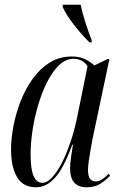

<svg xmlns="http://www.w3.org/2000/svg" viewBox="-20 -786 512 816"><path d="M133 10Q78 10 52.5 -33.5Q27 -77 27 -150Q27 -198 37.5 -252Q48 -306 68.5 -358Q89 -410 120 -452.5Q151 -495 192 -520.5Q233 -546 285 -546Q319 -546 342.5 -534Q366 -522 381 -508L437 -535H445L373 -194Q370 -177 365.5 -152.5Q361 -128 357.5 -104Q354 -80 354 -63Q354 -15 386 -15Q400 -15 413.5 -23.5Q427 -32 442 -48L448 -39Q431 -21 407 -5.5Q383 10 348 10Q278 10 278 -70Q278 -94 282 -119Q286 -144 290 -171H287Q252 -74 215 -32Q178 10 133 10ZM160 -9Q180 -9 201.5 -32Q223 -55 243 -94Q263 -133 279.5 -182Q296 -231 307 -284L352 -504Q342 -521 326 -528.5Q310 -536 293 -536Q259 -536 231 -509Q203 -482 180.5 -437.5Q158 -393 142 -339Q126 -285 118 -230.5Q110 -176 110 -130Q110 -66 123 -37.5Q136 -9 160 -9ZM360 -606Q325 -641 293.5 -681.5Q262 -722 246 -757L247 -766H323Q329 -734 343 -690.5Q357 -647 370 -614L369 -606Z"/></svg>

Font: Noto Serif Display ExtraCondensed
Style: Italic
Weight: 400
Width: 2
Italic angle: -12°
Designer: Monotype Design Team
Foundry: Monotype Imaging Inc.
Version: Version 2.009